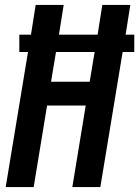

<svg xmlns="http://www.w3.org/2000/svg" viewBox="-20 -755 562 775"><path d="M3 0 93 -545H58V-615H105L124 -735H237L218 -615H374L393 -735H506L487 -615H522V-545H475L385 0H272L326 -329H170L116 0ZM186 -425H342L362 -545H206Z"/></svg>

Font: Iosevka Custom
Style: Bold Italic
Weight: 700
Italic angle: -9°
Designer: Belleve Invis
Foundry: Belleve Invis
Version: Version 30.3.1; ttfautohint (v1.8.3)